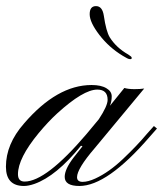

<svg xmlns="http://www.w3.org/2000/svg" viewBox="-69 -617 542 638"><path d="M-9.3 -38.1Q-9.3 -13.7 12.7 -13.7Q84 -13.7 218.3 -171.4L259.3 -220.7Q288.6 -265.1 288.6 -285.2Q288.6 -319.3 254.4 -319.3Q208 -319.3 121.1 -240.2Q91.3 -212.9 59.6 -174.8Q-9.3 -91.3 -9.3 -38.1ZM194.8 1Q146 1 146 -29.3Q146 -54.2 174.3 -91.8L205.1 -130.9L200.2 -132.8Q118.2 -31.7 45.4 -5.9Q25.4 1 10.7 1Q-49.3 1 -49.3 -63Q-49.3 -138.2 10.7 -206.5Q120.6 -334.5 235.4 -334.5Q267.1 -334.5 284.7 -323.7Q302.2 -313.5 302.2 -296.9Q302.2 -280.3 296.4 -265.6L344.2 -324.7Q357.4 -320.8 377.4 -320.8Q397.5 -320.8 410.2 -322.8L245.6 -124.5Q187 -56.2 187 -28.3Q187 -12.7 205.6 -12.7Q223.6 -12.7 248 -23.9Q293.5 -44.9 339.8 -88.9Q386.2 -132.8 418.9 -171.9L442.4 -198.2L452.6 -189.9L427.7 -161.6Q287.1 1 194.8 1ZM275.9 -565.4Q283.7 -512.2 295.9 -492.7Q317.4 -458.5 356.9 -436Q362.8 -431.6 365.7 -429.7Q368.7 -427.7 368.7 -424.3Q368.7 -420.4 363.8 -420.4Q358.9 -420.4 353.5 -423.3L338.9 -431.6Q293.5 -459 261.2 -501Q229 -543 229 -569.8Q229 -596.7 250 -596.7Q271 -596.7 275.9 -565.4Z"/></svg>

Font: PinyonScript
Style: Regular
Weight: 400
Designer: Nicole Fally
Foundry: Nicole Fally
Version: Version 1.005